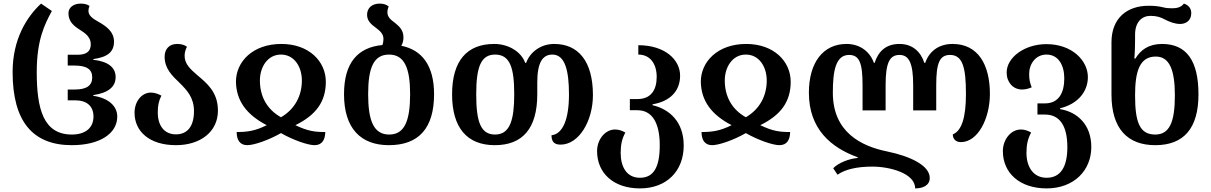

<svg xmlns="http://www.w3.org/2000/svg" viewBox="-20 -793 6725 1066"><path d="M379 13C532 13 631 -50 631 -146C631 -205 581 -249 498 -261V-265C581 -277 622 -311 622 -365C622 -418 581 -452 498 -461V-465C578 -476 613 -505 613 -562C613 -620 565 -650 525 -673C492 -691 471 -708 471 -733C471 -742 473 -749 477 -760C466 -768 451 -773 428 -773C389 -773 360 -752 360 -719C360 -673 391 -648 423 -628C457 -607 484 -585 484 -547C484 -507 459 -489 411 -489H356V-429H394C462 -429 492 -408 492 -363C492 -319 462 -296 396 -296H356V-236H397C464 -236 499 -202 499 -146C499 -82 453 -46 379 -46C221 -46 184 -188 184 -393C184 -572 228 -658 268 -732L208 -773C128 -699 50 -575 50 -393C50 -116 164 13 379 13Z M957 13C1091 13 1190 -60 1190 -179C1190 -283 1127 -332 1074 -377C1037 -409 1005 -438 1005 -483C1005 -502 1010 -518 1018 -533C1006 -543 988 -549 963 -549C921 -549 894 -522 894 -478C894 -412 936 -372 978 -332C1017 -293 1057 -252 1057 -176C1057 -95 1023 -47 957 -47C893 -47 856 -94 856 -169C856 -206 861 -232 876 -262C858 -272 837 -279 818 -279C765 -279 727 -228 727 -167C727 -64 809 13 957 13Z M1353 13C1389 13 1470 -14 1540 -54C1608 -15 1690 13 1726 13C1770 13 1785 -19 1786 -60C1727 -60 1689 -65 1620 -98C1734 -154 1789 -228 1789 -339C1789 -452 1696 -549 1542 -549C1384 -549 1290 -451 1290 -339C1292 -233 1349 -156 1461 -98C1398 -67 1357 -60 1294 -60C1294 -16 1312 13 1353 13ZM1540 -142C1463 -185 1423 -257 1423 -346C1423 -420 1465 -490 1540 -490C1614 -490 1656 -422 1656 -346C1656 -260 1616 -186 1540 -142Z M2208 -539C2216 -552 2220 -567 2220 -585C2220 -627 2196 -647 2173 -666C2150 -683 2131 -698 2131 -724C2131 -735 2133 -745 2138 -757C2126 -767 2111 -773 2088 -773C2047 -773 2018 -750 2018 -711C2018 -676 2043 -656 2068 -638C2089 -622 2109 -605 2109 -577C2109 -565 2107 -553 2103 -543C1965 -530 1890 -443 1890 -270C1890 -79 1984 13 2139 13C2303 13 2390 -79 2390 -270C2390 -429 2323 -516 2208 -539ZM2141 -46C2055 -46 2024 -122 2024 -270C2024 -416 2054 -490 2140 -490C2225 -490 2257 -416 2257 -270C2257 -122 2226 -46 2141 -46Z M2727 13C2882 13 2963 -80 2963 -270V-336C2963 -445 2992 -490 3047 -490C3117 -490 3139 -401 3139 -269C3139 -131 3105 -49 3042 -42C3042 -9 3055 10 3092 10C3195 10 3272 -122 3272 -265C3272 -454 3190 -549 3057 -549C2984 -549 2924 -506 2901 -444H2896C2874 -506 2803 -549 2724 -549C2572 -549 2490 -455 2490 -269C2490 -84 2573 13 2727 13ZM2729 -46C2650 -46 2624 -114 2624 -269C2624 -421 2650 -490 2729 -490C2813 -490 2835 -414 2835 -269C2835 -131 2813 -46 2729 -46Z M3533 253C3681 253 3776 157 3776 15C3776 -118 3696 -187 3603 -209V-214C3696 -229 3756 -284 3756 -373C3756 -463 3670 -542 3524 -542V-490C3591 -490 3626 -437 3626 -366C3626 -293 3594 -243 3519 -243H3477V-181H3519C3599 -181 3643 -114 3643 14C3643 135 3609 194 3533 194C3459 194 3426 133 3426 56C3426 8 3434 -24 3452 -57C3432 -69 3413 -74 3395 -74C3339 -74 3295 -18 3295 46C3295 168 3386 253 3533 253Z M3934 13C3970 13 4051 -14 4121 -54C4189 -15 4271 13 4307 13C4351 13 4366 -19 4367 -60C4308 -60 4270 -65 4201 -98C4315 -154 4370 -228 4370 -339C4370 -452 4277 -549 4123 -549C3965 -549 3871 -451 3871 -339C3873 -233 3930 -156 4042 -98C3979 -67 3938 -60 3875 -60C3875 -16 3893 13 3934 13ZM4121 -142C4044 -185 4004 -257 4004 -346C4004 -420 4046 -490 4121 -490C4195 -490 4237 -422 4237 -346C4237 -260 4197 -186 4121 -142Z M5269 -549C5190 -549 5138 -506 5117 -444H5112C5092 -506 5046 -549 4974 -549C4897 -549 4856 -506 4836 -444H4832C4810 -506 4755 -549 4680 -549C4550 -549 4471 -446 4471 -278C4471 -77 4594 27 4742 80V84C4694 88 4635 111 4606 141L4630 177C4673 147 4738 132 4824 132C4918 132 5061 168 5061 253C5105 253 5142 236 5142 195C5142 125 5032 74 4906 48C4763 19 4604 -58 4604 -278C4604 -397 4619 -488 4694 -488C4752 -488 4769 -442 4769 -320V-180H4897V-320C4897 -442 4918 -488 4974 -488C5027 -488 5050 -442 5050 -320V-180H5178V-320C5178 -442 5196 -488 5255 -488C5325 -488 5343 -417 5343 -272C5343 -142 5320 -67 5270 -47C5270 -22 5286 -4 5315 -4C5409 -4 5476 -134 5476 -272C5476 -433 5411 -549 5269 -549Z M5791 253C5941 253 6039 155 6039 23C6039 -103 5959 -172 5866 -187V-192C5959 -214 6020 -280 6020 -365C6020 -456 5933 -548 5790 -548C5668 -548 5569 -474 5569 -390C5569 -337 5604 -296 5654 -296C5671 -296 5689 -300 5708 -308C5697 -337 5694 -353 5694 -383C5694 -438 5730 -490 5790 -490C5857 -490 5889 -430 5889 -358C5889 -276 5857 -219 5782 -219H5740V-157H5782C5862 -157 5906 -97 5906 24C5906 133 5869 194 5791 194C5715 194 5679 131 5679 56C5679 8 5687 -24 5705 -57C5685 -69 5666 -74 5648 -74C5592 -74 5548 -18 5548 46C5548 168 5642 253 5791 253Z M6394 13C6553 13 6634 -81 6634 -269C6634 -454 6569 -549 6432 -549C6357 -549 6312 -515 6284 -468H6278C6281 -500 6282 -545 6282 -572V-601C6282 -671 6320 -705 6368 -705C6402 -705 6426 -697 6449 -684C6473 -672 6501 -660 6533 -660C6561 -660 6594 -676 6594 -720C6594 -746 6579 -765 6553 -773C6538 -752 6513 -747 6488 -747C6469 -747 6453 -748 6435 -753C6414 -758 6390 -761 6357 -761C6239 -761 6151 -694 6151 -558V-268C6151 -79 6240 13 6394 13ZM6394 -46C6307 -46 6282 -115 6282 -264C6282 -396 6307 -479 6397 -479C6473 -479 6503 -405 6503 -263C6503 -115 6473 -46 6394 -46Z"/></svg>

Font: Noto Serif Georgian SemiBold
Style: Regular
Weight: 600
Designer: Monotype Design Team, Akaki Razmadze
Foundry: Google LLC
Version: Version 2.003